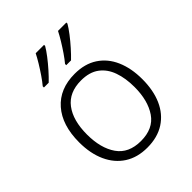

<svg xmlns="http://www.w3.org/2000/svg" viewBox="-216 -889 1022 1022"><g transform="rotate(-45 295.0 -378.0)"><path d="M533 -267Q533 -183 505.5 -121Q478 -59 424.5 -24.5Q371 10 294 10Q220 10 167 -24Q114 -58 85.5 -120.5Q57 -183 57 -267Q57 -396 121 -469Q185 -542 298 -542Q374 -542 426.5 -507.5Q479 -473 506 -411Q533 -349 533 -267ZM116 -267Q116 -164 159.5 -101.5Q203 -39 295 -39Q388 -39 431 -102Q474 -165 474 -267Q474 -333 456 -384Q438 -435 399 -464Q360 -493 297 -493Q207 -493 161.5 -433Q116 -373 116 -267ZM460 -758Q448 -737 426.5 -709Q405 -681 380.5 -653.5Q356 -626 335 -606H299V-615Q315 -634 333.5 -661Q352 -688 369 -716Q386 -744 397 -766H460ZM292 -758Q280 -737 258.5 -709Q237 -681 212.5 -653.5Q188 -626 167 -606H131V-615Q147 -634 165.5 -661Q184 -688 201 -716Q218 -744 229 -766H292Z"/></g></svg>

Font: Noto Sans Thai Looped Light
Style: Regular
Weight: 300
Designer: Sasikarn Vongin, Ben Mitchell
Foundry: The Fontpad Ltd
Version: Version 1.001; ttfautohint (v1.8.4.7-5d5b)